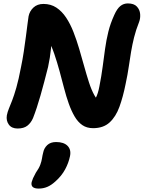

<svg xmlns="http://www.w3.org/2000/svg" viewBox="-20 -733 839 1122"><path d="M83 18Q48 18 31.5 -5Q15 -28 20 -59Q24 -79 32 -98.5Q40 -118 51 -146Q62 -174 75.5 -221Q89 -268 103 -342Q112 -385 119 -431.5Q126 -478 131.5 -520.5Q137 -563 141 -594.5Q145 -626 147 -638Q153 -668 175.5 -689Q198 -710 234 -710Q277 -710 309.5 -688.5Q342 -667 366.5 -630Q391 -593 409.5 -545.5Q428 -498 443 -447Q458 -396 472 -345.5Q486 -295 500 -251.5Q514 -208 531.5 -176.5Q549 -145 571 -132L479 -94Q494 -103 509 -117.5Q524 -132 538.5 -158.5Q553 -185 561 -229Q573 -290 580 -343.5Q587 -397 594 -447.5Q601 -498 613 -547Q625 -596 648 -646Q664 -682 683 -697.5Q702 -713 727 -713Q763 -713 780 -694.5Q797 -676 799 -651Q801 -626 793 -605Q774 -557 763.5 -514.5Q753 -472 746 -430.5Q739 -389 732.5 -343.5Q726 -298 714 -242Q699 -167 678 -109Q657 -51 620.5 -17.5Q584 16 524 16Q487 16 461 -2Q435 -20 416 -52.5Q397 -85 382 -127Q367 -169 354.5 -217.5Q342 -266 328 -317.5Q314 -369 297 -419Q280 -469 255 -513L283 -519Q281 -479 278 -449.5Q275 -420 271 -395Q267 -370 261 -342Q238 -250 216.5 -174.5Q195 -99 173 -43Q161 -15 140 1.5Q119 18 83 18ZM206 369Q157 369 165 331Q168 320 173 308.5Q178 297 189 277Q208 250 215.5 229.5Q223 209 225.5 192Q228 175 232 160Q237 133 256 115Q275 97 308 97Q353 97 375 119.5Q397 142 389 180Q381 219 360.5 257Q340 295 304 327Q280 349 256.5 359Q233 369 206 369Z"/></svg>

Font: Shantell Sans
Style: Bold Italic
Weight: 700
Italic angle: -11°
Designer: Stephen Nixon, Anya Danilova, Shantell Martin
Foundry: Arrow Type
Version: Version 1.011;[c5ecc13dd]